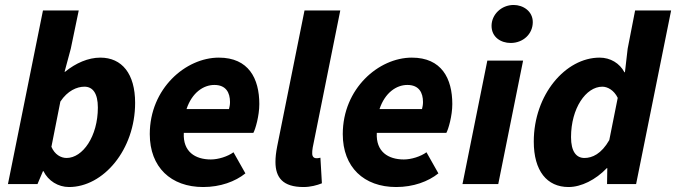

<svg xmlns="http://www.w3.org/2000/svg" viewBox="-20 -741 2722 773"><path d="M258 12C396 12 524 -138 524 -327C524 -444 471 -509 384 -509C335 -509 285 -487 242 -452H240L265 -545L297 -699H153L12 0H131L153 -52H155C174 -13 214 12 258 12ZM248 -105C225 -105 200 -119 187 -150L223 -332C252 -376 290 -392 320 -392C353 -392 374 -366 374 -308C374 -192 313 -105 248 -105Z M798 12C867 12 927 -10 968 -43L920 -128C897 -111 859 -99 829 -99C766 -99 716 -130 720 -206H1000C1008 -220 1024 -274 1024 -322C1024 -425 981 -509 861 -509C728 -509 583 -385 583 -201C583 -68 668 12 798 12ZM731 -302C753 -368 799 -399 843 -399C890 -399 906 -368 906 -330C906 -319 904 -310 902 -302Z M1202 12C1230 12 1256 5 1276 -3L1270 -106C1262 -104 1258 -104 1254 -104C1244 -104 1237 -110 1237 -123C1237 -131 1237 -135 1239 -147L1350 -699H1206L1096 -152C1091 -126 1089 -107 1089 -89C1089 -26 1119 12 1202 12Z M1575 12C1644 12 1704 -10 1745 -43L1697 -128C1674 -111 1636 -99 1606 -99C1543 -99 1493 -130 1497 -206H1777C1785 -220 1801 -274 1801 -322C1801 -425 1758 -509 1638 -509C1505 -509 1360 -385 1360 -201C1360 -68 1445 12 1575 12ZM1508 -302C1530 -368 1576 -399 1620 -399C1667 -399 1683 -368 1683 -330C1683 -319 1681 -310 1679 -302Z M1842 0H1986L2086 -497H1942ZM2036 -568C2086 -568 2125 -604 2125 -652C2125 -696 2086 -721 2048 -721C1998 -721 1959 -682 1959 -637C1959 -591 1997 -568 2036 -568Z M2269 12C2320 12 2378 -17 2423 -64H2425L2424 0H2541L2682 -699H2537L2507 -545L2496 -450H2494C2475 -486 2438 -509 2394 -509C2257 -509 2129 -360 2129 -171C2129 -53 2182 12 2269 12ZM2333 -105C2300 -105 2279 -131 2279 -189C2279 -305 2339 -392 2405 -392C2426 -392 2452 -378 2467 -347L2433 -177C2401 -121 2364 -105 2333 -105Z"/></svg>

Font: Source Sans Pro
Style: Bold Italic
Weight: 700
Italic angle: -11°
Designer: Paul D. Hunt
Foundry: Adobe Systems Incorporated
Version: Version 3.006;hotconv 1.0.111;makeotfexe 2.5.65597